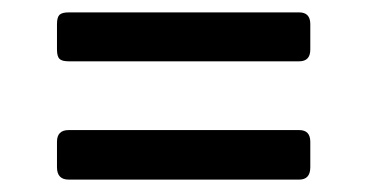

<svg xmlns="http://www.w3.org/2000/svg" viewBox="-20 -476 594 310"><path d="M91 -456H463Q481 -456 481 -437V-396Q481 -377 463 -377H91Q80 -377 76 -381Q72 -385 72 -396V-437Q72 -448 76 -452Q80 -456 91 -456ZM91 -266H463Q481 -266 481 -247V-206Q481 -186 463 -186H91Q72 -186 72 -206V-247Q72 -266 91 -266Z"/></svg>

Font: Rajdhani Semibold
Style: Regular
Weight: 600
Designer: Satya Rajpurohit, Jyotish Sonowal
Foundry: Indian Type Foundry
Version: Version 1.200;PS 1.0;hotconv 1.0.78;makeotf.lib2.5.61930; tt